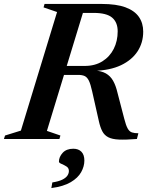

<svg xmlns="http://www.w3.org/2000/svg" viewBox="-52 -705 754 974"><path d="M377.5 -370.5Q430 -370.5 467.5 -394Q505 -417.5 525 -457.2Q545 -497 545 -546Q545 -591.5 517 -615.5Q489 -639.5 423 -639.5H262L295.5 -685H463.5Q538.5 -685 584.8 -667.8Q631 -650.5 652.8 -619Q674.5 -587.5 674.5 -544.5Q674.5 -488.5 645.8 -444.5Q617 -400.5 561.8 -374.2Q506.5 -348 425 -345.5V-347.5Q462.5 -345.5 485.2 -332.5Q508 -319.5 521.8 -295.2Q535.5 -271 544 -234.5L578.5 -102Q587 -68.5 595.8 -53Q604.5 -37.5 617.5 -33.2Q630.5 -29 650 -29L642.5 0Q586.5 4.5 551.8 3Q517 1.5 497.2 -8.8Q477.5 -19 467 -39Q456.5 -59 449.5 -90.5L415.5 -241.5Q407.5 -278 398.8 -295.8Q390 -313.5 377.5 -319.2Q365 -325 345 -325H181.5L178 -370.5ZM186 -41 254.5 -17.5 249.5 0H-32L-26.5 -17.5L54 -42.5L237.5 -644L169 -667.5L174 -685H382.5ZM247 115Q247 91 266 70.2Q285 49.5 320 49.5Q346 49.5 361 64.8Q376 80 376 109.5Q376 139 359.8 168.2Q343.5 197.5 306.8 219.2Q270 241 208.5 249L213.5 220.5Q245.5 215.5 263.8 206.5Q282 197.5 289.8 186Q297.5 174.5 297.5 162.5Q297.5 147 284.8 139.2Q272 131.5 259.5 126.2Q247 121 247 115Z"/></svg>

Font: Newsreader 36pt SemiBold
Style: Italic
Weight: 600
Italic angle: -17°
Designer: Hugues Gentile
Foundry: Production Type
Version: Version 1.003